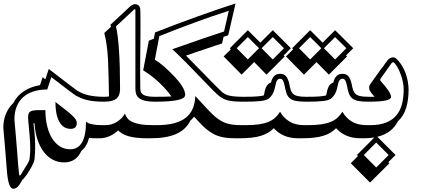

<svg xmlns="http://www.w3.org/2000/svg" viewBox="-76 -770 2507 1143"><path d="M381.3 -38.6Q381.3 -2.9 344.7 -2.9Q300.8 -2.9 277.3 -44.9Q253.9 -86.9 253.9 -163.1Q289.1 -135.7 313.5 -116.7Q337.9 -97.7 352.8 -83.7Q367.7 -69.8 374.5 -59.3Q381.3 -48.8 381.3 -38.6ZM543.9 -164.6Q512.7 -164.6 487.5 -167Q462.4 -169.4 441.9 -174.6Q421.4 -179.7 404.1 -187Q386.7 -194.3 370.6 -204.1Q362.8 -209 327.6 -235.8Q292.5 -262.7 229.5 -311L205.1 -237.3Q159.2 -237.3 122.8 -225.6Q86.4 -213.9 61.3 -190.9Q36.1 -168 22.9 -134.8Q9.8 -101.6 9.8 -58.1L19.5 52.2Q23.4 96.2 26.4 136.5Q29.3 176.8 31.7 207.5Q34.2 238.3 36.4 256.8Q38.6 275.4 41.5 275.4Q45.9 275.4 52.2 263.7Q65.9 240.7 74.7 226.3Q83.5 211.9 89.1 202.6Q94.7 193.4 97.2 187.3Q99.6 181.2 100.1 174.8Q101.6 158.7 103 143.6Q104.5 128.4 104 114.3Q104 95.2 103 76.2Q102.1 57.1 100.3 36.6Q98.6 16.1 96.4 -6.8Q94.2 -29.8 91.8 -57.6Q91.8 -61.5 91.6 -64.7Q91.3 -67.9 91.3 -71.3Q91.3 -82.5 93.5 -90.8Q95.7 -99.1 102.3 -104.2Q108.9 -109.4 120.6 -111.8Q132.3 -114.3 151.4 -114.3H194.3Q194.3 -61.5 205.1 -18.3Q215.8 24.9 235.1 55.2Q254.4 85.4 281.7 102.1Q309.1 118.7 341.8 118.7Q436 118.7 436 -45.9Q458.5 -24.9 534.2 -24.9H548.8Q555.2 -24.9 555.2 -15.6Q555.2 -7.8 551 3.9Q546.9 15.6 540.8 26.6Q534.7 37.6 527.1 45.4Q519.5 53.2 512.2 53.2H497.6Q484.9 53.2 474.4 52.7Q463.9 52.2 454.1 51.3Q440.4 103.5 408.7 127.4Q378.4 196.8 305.2 196.8Q268.6 196.8 237.5 180.2Q206.5 163.6 183.6 133.1Q160.6 102.5 146.7 59.6Q132.8 16.6 129.4 -36.1H123Q126 -15.1 127.9 3.7Q129.9 22.5 131.1 39.8Q132.3 57.1 132.8 73.7Q133.3 90.3 133.3 107.4Q133.3 124.5 132.3 142.3Q131.3 160.2 129.4 177.7Q128.9 185.5 124 197.3Q119.1 209 112.3 222.2Q105.5 235.4 97.2 248.5Q88.9 261.7 81.1 272.7Q73.2 283.7 66.7 291.3Q60.1 298.8 56.6 300.8Q52.2 308.1 47.1 317.4Q42 326.7 35.6 334.7Q29.3 342.8 21.7 348.1Q14.2 353.5 4.9 353.5Q-6.3 353.5 -13.7 342.8Q-21 332 -25.6 312.7Q-30.3 293.5 -33.2 266.8Q-36.1 240.2 -38.1 209V209.5Q-40 185.1 -42 158.4Q-43.9 131.8 -46.4 103.5L-56.2 -8.3Q-56.2 -55.7 -40.5 -92.8Q-24.9 -129.9 3.4 -156.7Q25.4 -200.2 66.4 -227.1Q107.4 -253.9 162.1 -263.2Q167 -277.3 171.1 -289.8Q175.3 -302.2 177.7 -310.5Q181.6 -307.1 185.8 -304Q189.9 -300.8 193.8 -297.9L214.4 -359.4Q222.2 -353.5 237.3 -341.8Q252.4 -330.1 271.2 -315.7Q290 -301.3 309.8 -286.1Q329.6 -271 346.2 -258.5Q362.8 -246.1 373.8 -237.8Q384.8 -229.5 385.7 -229Q399.9 -220.7 415.8 -214.1Q431.6 -207.5 450.7 -203.1Q469.7 -198.7 492.7 -196.3Q515.6 -193.8 543.9 -193.8H548.8Q556.2 -193.8 559.8 -189.2Q563.5 -184.6 563.5 -179.2Q563.5 -173.8 559.8 -169.2Q556.2 -164.6 548.8 -164.6Z M543.9 -193.8Q552.2 -193.8 559.3 -194.3Q566.4 -194.8 572.8 -196.3Q571.3 -263.7 570.3 -317.4Q569.3 -371.1 566.9 -415.8Q564.5 -460.4 559.3 -498.8Q554.2 -537.1 544.9 -573.7L584.5 -610.4Q583.5 -614.3 582.8 -617.2Q582 -620.1 581.5 -622.6L702.6 -735.4Q710 -739.7 715.3 -742.4Q720.7 -745.1 727.5 -745.1Q741.7 -745.1 750.2 -736.3Q758.8 -727.5 759.3 -710.4Q759.8 -691.9 760 -669.7Q760.3 -647.5 760.3 -622.6Q760.3 -588.9 760 -551.5Q759.8 -514.2 759.3 -476.1Q758.8 -438 758.5 -400.6Q758.3 -363.3 758.3 -329.6Q758.3 -324.7 758.5 -311.8Q758.8 -298.8 758.8 -284.4Q758.8 -270 759 -257.8Q759.3 -245.6 759.3 -241.7Q759.3 -230 763.4 -220.9Q767.6 -211.9 777.6 -205.8Q787.6 -199.7 804.2 -196.8Q820.8 -193.8 845.7 -193.8H850.6Q857.9 -193.8 861.6 -189.2Q865.2 -184.6 865.2 -179.2Q865.2 -173.8 861.6 -169.2Q857.9 -164.6 850.6 -164.6H845.7Q812.5 -164.6 790.3 -169.4Q768.1 -174.3 754.6 -183.8Q741.2 -193.4 735.6 -207.8Q730 -222.2 730 -241.2V-710Q730 -715.8 727.5 -715.8Q727.1 -715.8 720.7 -711.9L614.3 -612.8Q626 -565.4 632.3 -472.2Q638.7 -378.9 638.7 -239.3Q638.7 -201.2 617.2 -182.9Q595.7 -164.6 543.9 -164.6H539.1Q531.7 -164.6 528.1 -169.2Q524.4 -173.8 524.4 -179.2Q524.4 -184.6 528.1 -189.2Q531.7 -193.8 539.1 -193.8ZM553.7 -24.9Q570.8 -24.9 587.6 -30Q604.5 -35.2 619.6 -44.4Q634.8 -53.7 647.2 -66.4Q659.7 -79.1 667.5 -93.8Q672.9 -79.1 682.4 -66.4Q691.9 -53.7 710.7 -44.7Q729.5 -35.6 759.5 -30.3Q789.6 -24.9 835.9 -24.9H850.6Q856.9 -24.9 856.9 -15.6Q856.9 -7.8 852.8 3.9Q848.6 15.6 842.5 26.6Q836.4 37.6 828.9 45.4Q821.3 53.2 814 53.2H799.3Q763.2 53.2 735.4 49.8Q707.5 46.4 687 40.3Q666.5 34.2 651.9 25.4Q637.2 16.6 627.4 6.3Q605 27.8 575.9 40.5Q546.9 53.2 517.1 53.2H502.4Q496.6 53.2 496.6 44.9Q496.6 37.6 501 25.6Q505.4 13.7 512 2.4Q518.6 -8.8 525.9 -16.8Q533.2 -24.9 539.1 -24.9Z M845.7 -193.8Q877.9 -193.8 902.1 -194.3Q926.3 -194.8 944.3 -195.8Q937 -207 926.3 -220Q915.5 -232.9 901.4 -248.5H901.9Q873.5 -278.3 843.3 -303.7Q813 -329.1 776.4 -351.6L810.1 -527.8Q817.4 -530.8 824.7 -533.7Q832 -536.6 839.8 -539.6L846.7 -576.7Q904.3 -599.6 968.8 -623.8Q1033.2 -647.9 1096.9 -670.9Q1160.6 -693.8 1220 -714.1Q1279.3 -734.4 1326.2 -749.5L1282.7 -560.1Q1275.9 -557.6 1268.8 -555.4Q1261.7 -553.2 1254.9 -550.8L1246.1 -511.2Q1225.6 -504.9 1203.9 -497.6Q1182.1 -490.2 1156.5 -481.7Q1130.9 -473.1 1100.1 -462.6Q1069.3 -452.1 1031.2 -439Q1036.1 -434.1 1047.4 -422.6Q1058.6 -411.1 1074 -395.5Q1089.4 -379.9 1107.7 -361.3Q1126 -342.8 1144.3 -324Q1162.6 -305.2 1180.4 -287.1Q1198.2 -269 1212.6 -254.6Q1227.1 -240.2 1237.1 -230.5Q1247.1 -220.7 1250 -218.3Q1258.8 -212.4 1268.1 -207.8Q1277.3 -203.1 1291.3 -200.2Q1305.2 -197.3 1325.2 -195.6Q1345.2 -193.8 1375 -193.8H1379.9Q1387.2 -193.8 1390.9 -189.2Q1394.5 -184.6 1394.5 -179.2Q1394.5 -173.8 1390.9 -169.2Q1387.2 -164.6 1379.9 -164.6H1375Q1341.3 -164.6 1318.8 -166.5Q1296.4 -168.5 1280.8 -172.4Q1265.1 -176.3 1254.4 -181.9Q1243.7 -187.5 1232.9 -194.8Q1204.6 -217.3 1131.3 -294.9Q1081.5 -347.2 1037.1 -392.1Q992.7 -437 950.2 -477.1Q1056.6 -514.6 1133.1 -540.8Q1209.5 -566.9 1257.8 -582.5L1286.1 -706.1Q1191.9 -675.8 1089.8 -638.4Q987.8 -601.1 872.6 -555.2L845.7 -414.6Q874 -397.5 901.9 -373Q929.7 -348.6 959.5 -317.4Q1026.4 -247.1 1026.4 -205.6Q1026.4 -195.3 1016.1 -187.7Q1005.9 -180.2 984.1 -175Q962.4 -169.9 928.2 -167.2Q894 -164.6 845.7 -164.6H840.8Q833.5 -164.6 829.8 -169.2Q826.2 -173.8 826.2 -179.2Q826.2 -184.6 829.8 -189.2Q833.5 -193.8 840.8 -193.8ZM855.5 -24.9Q915 -24.9 957.8 -35.6Q1000.5 -46.4 1028.6 -68.1Q1056.6 -89.8 1070.8 -122.3Q1085 -154.8 1086.9 -198.2Q1130.9 -149.9 1159.9 -119.1Q1189 -88.4 1206.1 -74.2Q1221.2 -62 1236.1 -52.7Q1251 -43.5 1269 -37.1Q1287.1 -30.8 1310.3 -27.8Q1333.5 -24.9 1365.2 -24.9H1379.9Q1386.2 -24.9 1386.2 -15.6Q1386.2 -7.8 1382.1 3.9Q1377.9 15.6 1371.8 26.6Q1365.7 37.6 1358.2 45.4Q1350.6 53.2 1343.3 53.2H1328.6Q1293.5 53.2 1267.8 49.8Q1242.2 46.4 1221.9 39.3Q1201.7 32.2 1184.8 21.7Q1168 11.2 1150.9 -2.9Q1138.7 -12.7 1120.8 -31Q1103 -49.3 1079.1 -75.2Q1069.3 -62.5 1057.6 -52.2Q1031.7 1 973.9 27.1Q916 53.2 818.8 53.2H804.2Q798.3 53.2 798.3 44.9Q798.3 37.6 802.7 25.6Q807.1 13.7 813.7 2.4Q820.3 -8.8 827.6 -16.8Q835 -24.9 840.8 -24.9Z M1255.4 -434.1 1298.3 -476.6 1292 -482.9 1399.4 -590.3 1473.6 -516.1 1547.9 -590.3 1655.8 -482.9 1612.8 -439.9 1619.1 -434.1 1510.7 -325.7 1437 -400.4 1362.3 -325.7ZM1547.9 -416 1614.7 -482.9 1547.9 -549.3 1481.4 -482.9ZM1399.4 -416 1465.8 -482.9 1399.4 -549.3 1333 -482.9ZM1375 -193.8Q1401.4 -193.8 1421.1 -194.3Q1440.9 -194.8 1455.1 -196Q1469.2 -197.3 1478.8 -198.7Q1488.3 -200.2 1494.6 -202.1Q1496.6 -210 1499 -222.2Q1507.8 -269 1537.1 -278.8Q1543.5 -305.2 1557.1 -317.9Q1570.8 -330.6 1591.3 -330.6Q1614.7 -330.6 1627 -315.9Q1639.2 -301.3 1646 -271.5Q1649.9 -249.5 1654.8 -234.6Q1659.7 -219.7 1669.7 -210.7Q1679.7 -201.7 1697.8 -197.8Q1715.8 -193.8 1746.1 -193.8H1751Q1758.3 -193.8 1762 -189.2Q1765.6 -184.6 1765.6 -179.2Q1765.6 -173.8 1762 -169.2Q1758.3 -164.6 1751 -164.6H1746.1Q1707 -164.6 1684.1 -169.4Q1661.1 -174.3 1647.9 -186Q1634.8 -197.8 1628.7 -217.3Q1622.6 -236.8 1617.2 -265.6Q1613.3 -283.7 1607.4 -292.5Q1601.6 -301.3 1591.3 -301.3Q1570.8 -301.3 1564.5 -265.6Q1555.7 -218.8 1539.6 -199.7Q1534.7 -193.8 1530.3 -189Q1525.9 -184.1 1519 -180.2Q1512.2 -176.3 1501.7 -173.3Q1491.2 -170.4 1474.6 -168.5Q1458 -166.5 1433.6 -165.5Q1409.2 -164.6 1375 -164.6H1370.1Q1362.8 -164.6 1359.1 -169.2Q1355.5 -173.8 1355.5 -179.2Q1355.5 -184.6 1359.1 -189.2Q1362.8 -193.8 1370.1 -193.8ZM1384.8 -24.9Q1431.6 -24.9 1465.1 -29.8Q1498.5 -34.7 1522.5 -44.7Q1546.4 -54.7 1562.7 -69.8Q1579.1 -85 1591.3 -105Q1611.8 -67.9 1647.5 -46.4Q1683.1 -24.9 1736.3 -24.9H1751Q1755.9 -24.9 1756.8 -19Q1757.8 -13.2 1755.6 -4.6Q1753.4 3.9 1749 14.2Q1744.6 24.4 1739 33Q1733.4 41.5 1726.8 47.4Q1720.2 53.2 1714.4 53.2H1699.7Q1651.4 53.2 1615.2 37.4Q1579.1 21.5 1553.7 -6.8Q1539.6 8.3 1521 19.5Q1502.4 30.8 1478 38.3Q1453.6 45.9 1421.6 49.6Q1389.6 53.2 1348.1 53.2H1333.5Q1328.6 53.2 1328.1 47.4Q1327.6 41.5 1330.1 33Q1332.5 24.4 1337.2 14.2Q1341.8 3.9 1347.7 -4.6Q1353.5 -13.2 1359.4 -19Q1365.2 -24.9 1370.1 -24.9Z M1626.5 -434.1 1669.4 -476.6 1663.1 -482.9 1770.5 -590.3 1844.7 -516.1 1918.9 -590.3 2026.9 -482.9 1983.9 -439.9 1990.2 -434.1 1881.8 -325.7 1808.1 -400.4 1733.4 -325.7ZM1918.9 -416 1985.8 -482.9 1918.9 -549.3 1852.5 -482.9ZM1770.5 -416 1836.9 -482.9 1770.5 -549.3 1704.1 -482.9ZM1746.1 -193.8Q1772.5 -193.8 1792.2 -194.3Q1812 -194.8 1826.2 -196Q1840.3 -197.3 1849.9 -198.7Q1859.4 -200.2 1865.7 -202.1Q1867.7 -210 1870.1 -222.2Q1878.9 -269 1908.2 -278.8Q1914.6 -305.2 1928.2 -317.9Q1941.9 -330.6 1962.4 -330.6Q1985.8 -330.6 1998 -315.9Q2010.3 -301.3 2017.1 -271.5Q2021 -249.5 2025.9 -234.6Q2030.8 -219.7 2040.8 -210.7Q2050.8 -201.7 2068.8 -197.8Q2086.9 -193.8 2117.2 -193.8H2122.1Q2129.4 -193.8 2133.1 -189.2Q2136.7 -184.6 2136.7 -179.2Q2136.7 -173.8 2133.1 -169.2Q2129.4 -164.6 2122.1 -164.6H2117.2Q2078.1 -164.6 2055.2 -169.4Q2032.2 -174.3 2019 -186Q2005.9 -197.8 1999.8 -217.3Q1993.7 -236.8 1988.3 -265.6Q1984.4 -283.7 1978.5 -292.5Q1972.7 -301.3 1962.4 -301.3Q1941.9 -301.3 1935.5 -265.6Q1926.8 -218.8 1910.6 -199.7Q1905.8 -193.8 1901.4 -189Q1897 -184.1 1890.1 -180.2Q1883.3 -176.3 1872.8 -173.3Q1862.3 -170.4 1845.7 -168.5Q1829.1 -166.5 1804.7 -165.5Q1780.3 -164.6 1746.1 -164.6H1741.2Q1733.9 -164.6 1730.2 -169.2Q1726.6 -173.8 1726.6 -179.2Q1726.6 -184.6 1730.2 -189.2Q1733.9 -193.8 1741.2 -193.8ZM1755.9 -24.9Q1802.7 -24.9 1836.2 -29.8Q1869.6 -34.7 1893.6 -44.7Q1917.5 -54.7 1933.8 -69.8Q1950.2 -85 1962.4 -105Q1982.9 -67.9 2018.6 -46.4Q2054.2 -24.9 2107.4 -24.9H2122.1Q2127 -24.9 2127.9 -19Q2128.9 -13.2 2126.7 -4.6Q2124.5 3.9 2120.1 14.2Q2115.7 24.4 2110.1 33Q2104.5 41.5 2097.9 47.4Q2091.3 53.2 2085.4 53.2H2070.8Q2022.5 53.2 1986.3 37.4Q1950.2 21.5 1924.8 -6.8Q1910.6 8.3 1892.1 19.5Q1873.5 30.8 1849.1 38.3Q1824.7 45.9 1792.7 49.6Q1760.7 53.2 1719.2 53.2H1704.6Q1699.7 53.2 1699.2 47.4Q1698.7 41.5 1701.2 33Q1703.6 24.4 1708.3 14.2Q1712.9 3.9 1718.8 -4.6Q1724.6 -13.2 1730.5 -19Q1736.3 -24.9 1741.2 -24.9Z M2153.8 -193.8Q2149.4 -199.2 2143.8 -205.3Q2138.2 -211.4 2133.3 -218Q2128.4 -224.6 2125 -231.7Q2121.6 -238.8 2121.6 -246.1Q2121.6 -253.9 2123.3 -259.8Q2125 -265.6 2130.4 -272Q2146 -293.9 2162.1 -316.7Q2178.2 -339.4 2193.8 -361.3Q2197.8 -367.7 2202.6 -371.1Q2209 -380.4 2215.6 -390.4Q2222.2 -400.4 2229.5 -408.9Q2236.8 -417.5 2245.1 -423.1Q2253.4 -428.7 2263.7 -428.7Q2273.9 -428.7 2285.2 -418.7Q2296.4 -408.7 2306.9 -394Q2317.4 -379.4 2325.9 -362.5Q2334.5 -345.7 2339.4 -331.5Q2347.7 -307.6 2351.8 -283.9Q2356 -260.3 2356.4 -237.3Q2356.4 -174.8 2341.6 -126.7Q2326.7 -78.6 2292 -46.9Q2274.9 -12.7 2245.1 10.3Q2215.3 33.2 2170.4 44.4L2278.8 152.8L2235.8 195.3L2242.2 201.7L2127 316.9L2012.2 201.7L2055.2 158.7L2048.8 152.8L2152.8 48.3Q2138.7 50.8 2123 52Q2107.4 53.2 2090.3 53.2H2075.7Q2069.8 53.2 2069.8 44.9Q2069.8 37.6 2074.2 25.6Q2078.6 13.7 2085.2 2.4Q2091.8 -8.8 2099.1 -16.8Q2106.4 -24.9 2112.3 -24.9H2127Q2182.6 -24.9 2220.9 -39.8Q2259.3 -54.7 2283 -82.5Q2306.6 -110.4 2316.9 -149.7Q2327.1 -189 2327.1 -237.3Q2327.1 -276.4 2311.5 -321.8Q2307.6 -333 2301.8 -346.4Q2295.9 -359.9 2289.1 -371.6Q2282.2 -383.3 2275.6 -391.4Q2269 -399.4 2263.7 -399.4Q2258.8 -399.4 2254.4 -393.1L2190.9 -303.7Q2187.5 -300.3 2187.5 -294.9Q2187.5 -290 2190.9 -286.6Q2252 -219.7 2252 -193.8Q2252 -186.5 2244.9 -181.2Q2237.8 -175.8 2221.7 -172.1Q2205.6 -168.5 2179.9 -166.5Q2154.3 -164.6 2117.2 -164.6H2112.3Q2105 -164.6 2101.3 -169.2Q2097.7 -173.8 2097.7 -179.2Q2097.7 -184.6 2101.3 -189.2Q2105 -193.8 2112.3 -193.8ZM2163.6 78.6 2089.8 152.8 2163.6 227.1 2237.8 152.8Z"/></svg>

Font: XB Kayhan Sayeh
Style: Regular
Weight: 700
Designer: Behnam
Foundry: Irmug
Version: Version 7.300 2009